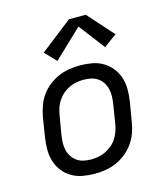

<svg xmlns="http://www.w3.org/2000/svg" viewBox="-114 -851 828 948"><g transform="rotate(-15 300.0 -377.0)"><path d="M254 8Q223 8 192.5 2.5Q162 -3 136.5 -18Q111 -33 93 -56Q75 -79 66 -107.5Q57 -136 57 -167Q57 -198 62 -230L78 -330Q83 -357 92.5 -384Q102 -411 119 -435Q136 -459 159.5 -477.5Q183 -496 209.5 -507.5Q236 -519 264 -523.5Q292 -528 319 -528Q351 -528 381.5 -522.5Q412 -517 437 -502Q462 -487 480.5 -464Q499 -441 508 -412.5Q517 -384 517 -353Q517 -322 512 -290L495 -190Q491 -163 481 -136Q471 -109 454 -85Q437 -61 413.5 -42.5Q390 -24 363.5 -12.5Q337 -1 309 3.5Q281 8 254 8ZM255 -65Q273 -65 292 -68.5Q311 -72 328.5 -80.5Q346 -89 361.5 -102Q377 -115 387.5 -131.5Q398 -148 404.5 -166Q411 -184 414 -202L430 -302Q433 -322 433.5 -341Q434 -360 429.5 -378Q425 -396 415 -411.5Q405 -427 390 -437Q375 -447 356.5 -451Q338 -455 318 -455Q300 -455 281.5 -451.5Q263 -448 245 -439.5Q227 -431 212 -418Q197 -405 186 -388.5Q175 -372 169 -354Q163 -336 160 -318L143 -218Q140 -198 139.5 -179Q139 -160 143.5 -142Q148 -124 158.5 -108.5Q169 -93 183.5 -83Q198 -73 217 -69Q236 -65 255 -65ZM219 -578 164 -635 327 -762H413L530 -631L464 -583L363 -715Z"/></g></svg>

Font: Iosevka SS04 Extended Oblique
Style: Regular
Weight: 400
Width: 7
Italic angle: -9°
Monospace: yes
Designer: Belleve Invis
Foundry: Belleve Invis
Version: Version 19.0.0; ttfautohint (v1.8.4)